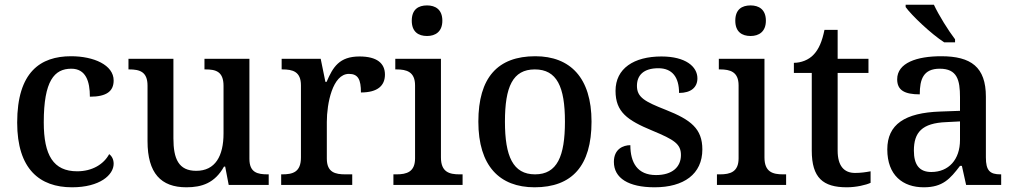

<svg xmlns="http://www.w3.org/2000/svg" viewBox="-20 -786 4315 816"><path d="M286 10C405 10 463 -43 463 -90C463 -108 456 -122 444 -131C421 -88 372 -58 308 -58C207 -58 166 -126 166 -266C166 -443 211 -494 283 -494C345 -494 362 -440 362 -375C434 -375 463 -399 463 -444C463 -510 378 -547 282 -547C152 -547 53 -480 53 -265C53 -67 149 10 286 10Z M772 10C838 10 893 -8 932 -78H937L952 0H1122V-45H1118C1075 -45 1040 -52 1040 -111V-536H849V-491H853C896 -491 930 -483 930 -421V-219C930 -123 895 -60 814 -60C739 -60 717 -111 717 -198V-536H526V-491H529C574 -491 607 -481 607 -422V-186C607 -50 664 10 772 10Z M1175 0H1477V-45H1448C1405 -45 1369 -53 1369 -112V-268C1369 -345 1393 -472 1463 -472C1502 -472 1514 -448 1514 -393C1585 -393 1616 -422 1616 -469C1616 -517 1582 -546 1508 -546C1422 -546 1395 -501 1368 -438H1363L1343 -536H1177V-491H1180C1224 -491 1259 -482 1259 -423V-117C1259 -54 1224 -45 1179 -45H1175Z M1795 -633C1830 -633 1860 -651 1860 -698C1860 -746 1830 -763 1795 -763C1758 -763 1730 -746 1730 -698C1730 -651 1758 -633 1795 -633ZM1652 0H1946V-45H1933C1889 -45 1854 -55 1854 -117V-536H1660V-491H1665C1708 -491 1744 -481 1744 -423V-113C1744 -55 1708 -45 1665 -45H1652Z M2252 10C2411 10 2494 -81 2494 -269C2494 -456 2403 -547 2255 -547C2095 -547 2013 -456 2013 -269C2013 -81 2103 10 2252 10ZM2254 -45C2160 -45 2126 -122 2126 -269C2126 -417 2159 -491 2253 -491C2347 -491 2381 -417 2381 -269C2381 -122 2348 -45 2254 -45Z M2762 10C2886 10 2965 -46 2965 -151C2965 -239 2916 -277 2810 -319C2721 -354 2687 -372 2687 -421C2687 -466 2715 -496 2778 -496C2837 -496 2866 -458 2866 -391C2917 -391 2944 -415 2944 -453C2944 -503 2894 -546 2791 -546C2674 -546 2596 -495 2596 -400C2596 -310 2646 -275 2752 -231C2846 -192 2874 -174 2874 -127C2874 -77 2838 -42 2768 -42C2689 -42 2659 -95 2659 -169C2629 -169 2589 -153 2589 -98C2589 -29 2651 10 2762 10Z M3170 -633C3205 -633 3235 -651 3235 -698C3235 -746 3205 -763 3170 -763C3133 -763 3105 -746 3105 -698C3105 -651 3133 -633 3170 -633ZM3027 0H3321V-45H3308C3264 -45 3229 -55 3229 -117V-536H3035V-491H3040C3083 -491 3119 -481 3119 -423V-113C3119 -55 3083 -45 3040 -45H3027Z M3579 10C3619 10 3661 0 3680 -9V-58C3659 -54 3638 -51 3614 -51C3567 -51 3540 -81 3540 -146V-476H3671V-536H3540V-659H3484C3474 -610 3460 -577 3438 -554C3417 -531 3384 -519 3354 -519V-476H3430V-146C3430 -30 3478 10 3579 10Z M3993 -606H4039V-619C4010 -657 3970 -721 3949 -766H3829V-756C3854 -721 3937 -642 3993 -606ZM3906 10C3987 10 4018 -26 4060 -81H4068L4086 0H4235V-45H4232C4187 -45 4170 -61 4170 -117V-375C4170 -501 4107 -547 3980 -547C3877 -547 3793 -519 3793 -449C3793 -402 3825 -385 3889 -385C3889 -449 3904 -494 3974 -494C4048 -494 4060 -446 4060 -373V-315L3977 -312C3825 -307 3751 -257 3751 -151C3751 -41 3817 10 3906 10ZM3938 -55C3887 -55 3864 -86 3864 -146C3864 -223 3898 -263 4002 -267L4060 -270V-191C4060 -108 4012 -55 3938 -55Z"/></svg>

Font: Noto Serif Myanmar Medium
Style: Regular
Weight: 500
Designer: Ben Mitchell and the Monotype Design Team
Foundry: Monotype Imaging Inc.
Version: Version 2.106